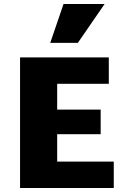

<svg xmlns="http://www.w3.org/2000/svg" viewBox="-20 -947 632 967"><path d="M553 0H81V-658H528V-525H268V-133H553ZM141 -271V-395H487V-271ZM233 -731 300 -927H507L372 -731Z"/></svg>

Font: Ysabeau Infant Black
Style: Regular
Weight: 900
Designer: Christian Thalmann (Catharsis Fonts)
Version: Version 2.001;gftools[0.9.30]; featfreeze: ss01,ss02,lnum